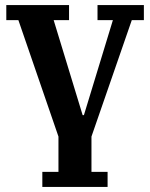

<svg xmlns="http://www.w3.org/2000/svg" viewBox="-20 -542 596 762"><path d="M148 140H212V0L53 -462H5V-522H254V-462H193L308 -85H313L428 -462H367V-522H551V-462H503L343 0V140H407V200H148Z"/></svg>

Font: IBM Plex Serif SemiBold
Style: Regular
Weight: 600
Designer: Mike Abbink, Paul van der Laan, Pieter van Rosmalen
Foundry: Bold Monday
Version: Version 2.5